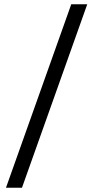

<svg xmlns="http://www.w3.org/2000/svg" viewBox="-20 -810 429 900"><path d="M389 -790 83 70H8L314 -790Z"/></svg>

Font: Prodigy Sans
Style: Regular
Weight: 400
Designer: Wei Huang
Foundry: Wei Huang
Version: Version 1.003; ttfautohint (v1.8.3)